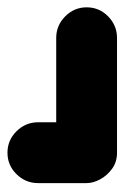

<svg xmlns="http://www.w3.org/2000/svg" viewBox="67 -519 341 527"><g transform="rotate(90 237.5 -255.5)"><path d="M-5.9 -322.8Q-5.9 -357.4 19 -381.8Q43.9 -406.2 78.1 -406.2H393.1Q418.5 -406.2 437 -392.8Q455.6 -379.4 466.1 -360.1Q476.6 -340.8 476.6 -322.8V-189.5Q476.6 -155.3 452.1 -130.4Q427.7 -105.5 393.1 -105.5Q358.9 -105.5 334.2 -130.4Q309.6 -155.3 309.6 -189.5V-239.3H78.1Q43.9 -239.3 19 -263.9Q-5.9 -288.6 -5.9 -322.8Z"/></g></svg>

Font: Mikhak-DS2-FD Black
Style: Regular
Weight: 900
Designer: Amin Abedi
Version: Version 3.2